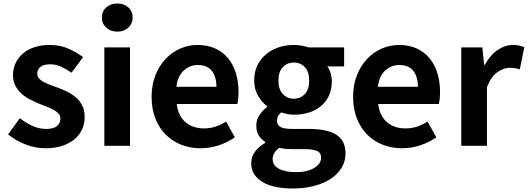

<svg xmlns="http://www.w3.org/2000/svg" viewBox="-20 -830 3005 1093"><path d="M238 14Q182 14 125 -8Q68 -30 26 -65L93 -157Q131 -128 167.5 -112Q204 -96 243 -96Q285 -96 304.5 -112.5Q324 -129 324 -155Q324 -171 314 -182.5Q304 -194 287.5 -203.5Q271 -213 250 -221Q229 -229 207 -238Q180 -249 153 -262.5Q126 -276 104 -295.5Q82 -315 68 -341Q54 -367 54 -402Q54 -440 69 -471.5Q84 -503 111 -526Q138 -549 176.5 -561.5Q215 -574 262 -574Q324 -574 371 -552.5Q418 -531 453 -505L387 -416Q357 -437 327.5 -450.5Q298 -464 266 -464Q228 -464 210 -449Q192 -434 192 -410Q192 -395 201.5 -384Q211 -373 227 -364Q243 -355 263.5 -347.5Q284 -340 306 -332Q334 -322 361.5 -308.5Q389 -295 411.5 -276Q434 -257 448 -229.5Q462 -202 462 -163Q462 -126 447.5 -94Q433 -62 405 -38Q377 -14 335 0Q293 14 238 14Z M574 -560H720V0H574ZM648 -650Q610 -650 585 -672.5Q560 -695 560 -730Q560 -766 585 -788Q610 -810 648 -810Q686 -810 710.5 -788Q735 -766 735 -730Q735 -695 710.5 -672.5Q686 -650 648 -650Z M1121 14Q1063 14 1012 -6Q961 -26 923.5 -63.5Q886 -101 864.5 -155.5Q843 -210 843 -279Q843 -347 865 -402Q887 -457 923 -495Q959 -533 1006 -553.5Q1053 -574 1104 -574Q1162 -574 1205.5 -554Q1249 -534 1278.5 -498Q1308 -462 1323 -413Q1338 -364 1338 -306Q1338 -286 1336 -267.5Q1334 -249 1331 -238H986Q995 -169 1036.5 -134Q1078 -99 1141 -99Q1176 -99 1206.5 -109Q1237 -119 1267 -138L1317 -48Q1275 -19 1224.5 -2.5Q1174 14 1121 14ZM1212 -336Q1212 -393 1186 -426.5Q1160 -460 1105 -460Q1061 -460 1026.5 -429Q992 -398 984 -336Z M1644 243Q1595 243 1552 234.5Q1509 226 1477.5 208Q1446 190 1428 163Q1410 136 1410 99Q1410 64 1431 34.5Q1452 5 1490 -17V-22Q1468 -36 1453.5 -58.5Q1439 -81 1439 -116Q1439 -148 1457.5 -175.5Q1476 -203 1501 -221V-225Q1472 -246 1449.5 -284Q1427 -322 1427 -371Q1427 -421 1445.5 -458.5Q1464 -496 1495.5 -522Q1527 -548 1567.5 -561Q1608 -574 1653 -574Q1676 -574 1698 -570Q1720 -566 1737 -560H1939V-452H1843Q1854 -438 1861.5 -415.5Q1869 -393 1869 -367Q1869 -320 1852 -284.5Q1835 -249 1806 -225Q1777 -201 1737.5 -189Q1698 -177 1653 -177Q1636 -177 1617.5 -180.5Q1599 -184 1581 -190Q1569 -180 1563 -169.5Q1557 -159 1557 -142Q1557 -119 1576 -107.5Q1595 -96 1645 -96H1740Q1842 -96 1894.5 -63Q1947 -30 1947 44Q1947 86 1926 122.5Q1905 159 1865.5 186Q1826 213 1770 228Q1714 243 1644 243ZM1653 -268Q1690 -268 1715 -294.5Q1740 -321 1740 -371Q1740 -421 1715.5 -447.5Q1691 -474 1653 -474Q1615 -474 1590 -447.5Q1565 -421 1565 -371Q1565 -321 1590.5 -294.5Q1616 -268 1653 -268ZM1666 150Q1729 150 1768.5 126Q1808 102 1808 69Q1808 39 1784 29Q1760 19 1715 19H1647Q1621 19 1602.5 17Q1584 15 1569 12Q1532 40 1532 76Q1532 111 1567.5 130.5Q1603 150 1666 150Z M2268 14Q2210 14 2159 -6Q2108 -26 2070.5 -63.5Q2033 -101 2011.5 -155.5Q1990 -210 1990 -279Q1990 -347 2012 -402Q2034 -457 2070 -495Q2106 -533 2153 -553.5Q2200 -574 2251 -574Q2309 -574 2352.5 -554Q2396 -534 2425.5 -498Q2455 -462 2470 -413Q2485 -364 2485 -306Q2485 -286 2483 -267.5Q2481 -249 2478 -238H2133Q2142 -169 2183.5 -134Q2225 -99 2288 -99Q2323 -99 2353.5 -109Q2384 -119 2414 -138L2464 -48Q2422 -19 2371.5 -2.5Q2321 14 2268 14ZM2359 -336Q2359 -393 2333 -426.5Q2307 -460 2252 -460Q2208 -460 2173.5 -429Q2139 -398 2131 -336Z M2606 -560H2726L2736 -461H2740Q2771 -517 2813 -545.5Q2855 -574 2899 -574Q2922 -574 2936.5 -570.5Q2951 -567 2965 -562L2939 -435Q2925 -440 2911.5 -442Q2898 -444 2881 -444Q2848 -444 2812 -419.5Q2776 -395 2752 -334V0H2606Z"/></svg>

Font: Kinto Sans
Style: Bold
Weight: 700
Designer: Authors: Ryoko NISHIZUKA  (kana & ideographs); Paul D. Hunt (Latin, Greek & Cyrillic); Wenlong ZHANG  (bopomofo); Sandol
Foundry: Adobe Systems Incorporated, ookami Inc.
Version: Version 0.001